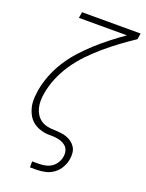

<svg xmlns="http://www.w3.org/2000/svg" viewBox="-173 -817 846 1115"><g transform="rotate(20 250.0 -260.0)"><path d="M201 215H158V178H201Q220 178 240.5 173.5Q261 169 278 157.5Q295 146 306 127.5Q317 109 320 89Q323 71 318.5 54Q314 37 301 25.5Q288 14 271.5 8.5Q255 3 237.5 1Q220 -1 202 -0.5Q184 0 166.5 -3.5Q149 -7 133 -13Q117 -19 103 -29Q89 -39 78.5 -52Q68 -65 61 -80.5Q54 -96 49.5 -112.5Q45 -129 44 -147Q43 -165 44.5 -183Q46 -201 49 -219V-220Q57 -268 75.5 -316Q94 -364 122 -408.5Q150 -453 185.5 -492.5Q221 -532 260 -567.5Q299 -603 340.5 -635.5Q382 -668 425 -698H128L134 -735H496L490 -698Q445 -668 401 -635.5Q357 -603 315.5 -567.5Q274 -532 236 -492.5Q198 -453 167.5 -408Q137 -363 116.5 -313.5Q96 -264 88 -214Q84 -191 84 -168.5Q84 -146 89.5 -125Q95 -104 106.5 -86.5Q118 -69 135.5 -57.5Q153 -46 175 -41.5Q197 -37 220 -37H221Q240 -36 258.5 -34Q277 -32 294.5 -25.5Q312 -19 326 -8.5Q340 2 349.5 17Q359 32 361 51Q363 70 360 89Q356 116 342 141.5Q328 167 305 184.5Q282 202 254.5 208.5Q227 215 201 215Z"/></g></svg>

Font: Iosevka Term Curly Extralight
Style: Italic
Weight: 200
Italic angle: -9°
Designer: Belleve Invis
Foundry: Belleve Invis
Version: Version 32.3.0